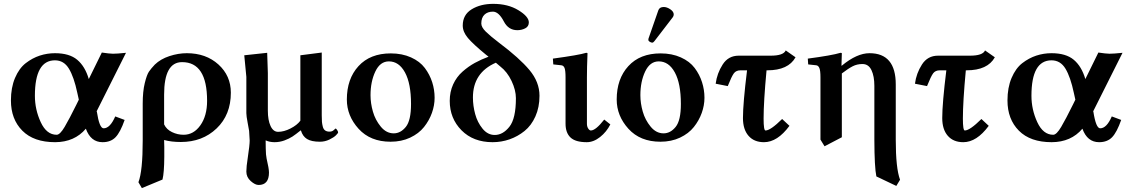

<svg xmlns="http://www.w3.org/2000/svg" viewBox="-20 -718 5795 986"><path d="M384.8 -206.1 377 -241.2Q359.9 -322.3 334 -365.2Q308.1 -408.2 262.2 -408.2Q159.2 -408.2 159.2 -226.1Q159.2 -155.3 189.2 -90.6Q219.2 -25.9 271 -25.9Q288.1 -25.9 312 -66.4Q335.9 -106.9 372.1 -180.2ZM262.2 -444.8Q336.4 -444.8 376.7 -410.9Q417 -377 436 -312L502.9 -448.2Q541 -442.4 560.1 -442.1Q579.1 -441.9 627 -446.8L475.1 -144L477.1 -146Q490.2 -59.1 512.2 -59.1Q545.4 -59.1 571.8 -120.1L620.1 -102.1Q598.1 -39.1 573.5 -13.4Q548.8 12.2 506.8 12.2Q445.8 12.2 420.9 -57.1Q362.8 11.7 263.2 12.2Q153.3 12.2 94.7 -46.9Q36.1 -106 36.1 -202.1Q36.1 -268.1 57.1 -317.6Q78.1 -367.2 112.1 -393.6Q146 -419.9 184.1 -432.4Q222.2 -444.8 262.2 -444.8Z M1043.5 -200.2Q1043.5 -399.4 914.6 -398.9Q822.8 -398.9 822.8 -231.9V-79.1Q835 -53.2 863.3 -39.6Q891.6 -25.9 922.9 -25.9Q974.6 -25.9 1009 -74.5Q1043.5 -123 1043.5 -200.2ZM814.5 204.1 708.5 248 690.9 217.8Q712.9 160.6 712.9 2.9V-186Q712.9 -248 723.4 -291Q733.9 -334 744.9 -350.1Q755.9 -366.2 774.9 -386.2Q804.7 -415 850.1 -429.9Q895.5 -444.8 939.5 -444.8Q1037.6 -444.8 1101.6 -387Q1165.5 -329.1 1165.5 -242.2Q1165.5 -128.4 1092.5 -58.6Q1019.5 11.2 908.7 11.2Q859.9 11.2 822.8 1Q822.8 5.9 823.2 17.8Q823.7 29.8 823.7 36.1V86.9Q823.2 168.9 814.5 204.1Z M1523.4 -47.9Q1498.5 -27.8 1481.9 -16.8Q1465.3 -5.9 1440.7 3.2Q1416 12.2 1390.1 12.2Q1365.2 12.2 1344.2 2.9Q1344.2 7.8 1344.7 43.5Q1345.2 79.1 1349.1 96.2Q1361.3 147.9 1361.3 168Q1361.3 231.9 1308.1 231.9Q1290 231.9 1267.6 211.9Q1245.1 191.9 1245.1 163.1Q1245.1 138.2 1252.4 91.8Q1262.2 26.9 1262.2 3.9Q1262.2 -3.9 1260.7 -21.5Q1259.3 -39.1 1259.3 -45.9Q1258.3 -53.7 1251.7 -87.9Q1245.1 -122.1 1245.1 -137.2V-323.2L1234.4 -434.1L1352.1 -446.8Q1355 -375 1355.5 -342.8V-149.9Q1355.5 -101.1 1369.4 -71Q1383.3 -41 1408.2 -41Q1438 -41 1471.7 -58.1Q1505.4 -75.2 1522.5 -98.1V-434.1L1632.3 -448.2V-126Q1632.3 -104 1633.3 -92.5Q1634.3 -81.1 1637.7 -67.6Q1641.1 -54.2 1649.7 -48.1Q1658.2 -42 1672.1 -42Q1686 -42 1694.1 -50Q1702.1 -58.1 1703.1 -58.1Q1706.1 -58.1 1711.2 -50.5Q1716.3 -43 1716.3 -38.1Q1716.3 -34.2 1705.3 -23.2Q1694.3 -12.2 1671.4 -1.2Q1648.4 9.8 1623 9.8Q1579.1 9.8 1556.6 -4.2Q1534.2 -18.1 1525.4 -47.9Z M1977.1 -402.8Q1932.1 -402.8 1907.5 -350.8Q1882.8 -298.8 1882.8 -229Q1882.8 -188 1895 -145Q1907.2 -102.1 1935.5 -67.6Q1963.9 -33.2 2002 -33.2Q2037.1 -33.2 2064 -66.2Q2090.8 -99.1 2090.8 -184.1Q2090.8 -289.1 2059.8 -345.9Q2028.8 -402.8 1977.1 -402.8ZM1761.2 -207Q1761.2 -313 1821 -378.4Q1880.9 -443.8 1986.8 -443.8Q2044.9 -443.8 2090.6 -423.3Q2136.2 -402.8 2161.6 -368.9Q2187 -335 2199.5 -295.9Q2211.9 -256.8 2211.9 -215.8Q2211.9 -176.8 2198 -137.9Q2184.1 -99.1 2157.5 -65.7Q2130.9 -32.2 2086.4 -11.2Q2042 9.8 1985.8 9.8Q1881.8 9.8 1821.5 -56.6Q1761.2 -123 1761.2 -207Z M2548.8 -377 2526.4 -396Q2408.2 -344.2 2408.7 -216.8Q2408.7 -174.8 2420.2 -132.3Q2431.6 -89.8 2458 -57.4Q2484.4 -24.9 2520.5 -24.9Q2562.5 -24.9 2595.9 -66.9Q2629.4 -108.9 2629.4 -213.9Q2629.4 -254.9 2607.2 -302Q2585 -349.1 2548.8 -377ZM2488.8 -426.8 2474.6 -438Q2409.7 -491.2 2383.1 -522.7Q2356.4 -554.2 2356.4 -586.9Q2356.4 -642.1 2402.1 -670.2Q2447.8 -698.2 2512.7 -698.2Q2588.9 -698.2 2642.3 -665.5Q2695.8 -632.8 2695.8 -603Q2695.8 -582 2677.2 -572.5Q2658.7 -563 2636.7 -563Q2590.8 -563 2567.4 -607.9Q2541.5 -657.7 2511.7 -658.2Q2483.9 -658.2 2467.8 -642.6Q2451.7 -627 2451.7 -597.2Q2451.7 -578.1 2475.1 -555.2Q2498.5 -532.2 2543.5 -498Q2647.5 -419.9 2699 -358.4Q2750.5 -296.9 2750.5 -226.1Q2750.5 -167 2729.5 -120.1Q2708.5 -73.2 2673.6 -45.2Q2638.7 -17.1 2596.7 -2.4Q2554.7 12.2 2509.8 12.2Q2410.6 12.2 2350.1 -48.8Q2289.6 -109.9 2289.6 -200.2Q2289.6 -246.1 2307.1 -284.7Q2324.7 -323.2 2355.2 -350.1Q2385.7 -377 2418.2 -394.8Q2450.7 -412.6 2488.8 -426.8Z M2884.3 -320.8Q2884.3 -356 2879.2 -368.9Q2874 -381.8 2862.3 -382.8L2821.3 -387.2L2819.3 -417Q2953.1 -435.1 2990.2 -446.8Q2997.1 -446.8 2997.1 -443.8Q2994.1 -371.1 2994.1 -321.3V-83Q2994.1 -67.9 3000.7 -57.9Q3007.3 -47.9 3014.2 -47.9Q3039.1 -47.9 3083 -104L3114.3 -79.1Q3095.2 -41 3061.8 -14.4Q3028.3 12.2 2993.2 12.2Q2935.1 12.2 2909.7 -12Q2884.3 -36.1 2884.3 -83Z M3388.7 -682.1Q3404.8 -682.1 3422.4 -670.2Q3439.9 -658.2 3439.9 -644Q3439.9 -635.3 3434.6 -628.9L3340.8 -506.8Q3335 -499 3329.6 -499Q3323.7 -499 3316.7 -503.4Q3309.6 -507.8 3309.6 -513.2Q3309.6 -519 3311 -522L3360.8 -665Q3366.7 -682.1 3388.7 -682.1ZM3362.8 -402.8Q3317.9 -402.8 3293.2 -350.8Q3268.6 -298.8 3268.6 -229Q3268.6 -188 3280.8 -145Q3293 -102.1 3321.3 -67.6Q3349.6 -33.2 3387.7 -33.2Q3422.9 -33.2 3449.7 -66.2Q3476.6 -99.1 3476.6 -184.1Q3476.6 -289.1 3445.6 -345.9Q3414.6 -402.8 3362.8 -402.8ZM3147 -207Q3147 -313 3206.8 -378.4Q3266.6 -443.8 3372.6 -443.8Q3430.7 -443.8 3476.3 -423.3Q3522 -402.8 3547.4 -368.9Q3572.8 -335 3585.2 -295.9Q3597.7 -256.8 3597.7 -215.8Q3597.7 -176.8 3583.7 -137.9Q3569.8 -99.1 3543.2 -65.7Q3516.6 -32.2 3472.2 -11.2Q3427.7 9.8 3371.6 9.8Q3267.6 9.8 3207.3 -56.6Q3147 -123 3147 -207Z M3773.4 -432.1H3937.5Q4003.4 -432.1 4015.1 -459L4065.4 -423.8Q4028.3 -356.9 3920.4 -356.9H3916.5Q3901.4 -195.8 3901.4 -108.9Q3901.4 -47.9 3911.1 -47.9Q3937 -47.9 3996.6 -106.9L4034.2 -71.8Q3972.2 12.2 3903.3 12.2Q3852.5 12.2 3824 -20.5Q3795.4 -53.2 3795.4 -111.8Q3795.4 -187 3816.4 -356.9H3783.2Q3760.3 -356.9 3748.8 -341.6Q3737.3 -326.2 3717.3 -275.9L3655.3 -288.1Q3662.1 -341.3 3691.2 -386.7Q3720.2 -432.1 3773.4 -432.1Z M4303.2 -380.9Q4380.4 -444.8 4445.3 -444.8Q4580.1 -444.8 4580.1 -284.2V0Q4580.1 146 4602.1 205.1L4583 236.8L4480.5 188Q4470.7 142.1 4470.2 0V-276.9Q4470.2 -326.7 4455.3 -357.9Q4440.4 -389.2 4409.2 -389.2Q4381.3 -389.2 4358.9 -377.7Q4336.4 -366.2 4303.2 -340.8V-13.2L4214.4 33.2L4193.4 -1V-320.8Q4193.4 -356 4187.7 -368.9Q4182.1 -381.8 4171.4 -382.8L4130.4 -387.2L4128.4 -417Q4250.5 -433.1 4296.4 -446.8Q4303.2 -446.8 4303.2 -443.8L4301.3 -380.9Z M4796.9 -432.1H4960.9Q5026.9 -432.1 5038.6 -459L5088.9 -423.8Q5051.8 -356.9 4943.8 -356.9H4939.9Q4924.8 -195.8 4924.8 -108.9Q4924.8 -47.9 4934.6 -47.9Q4960.4 -47.9 5020 -106.9L5057.6 -71.8Q4995.6 12.2 4926.8 12.2Q4876 12.2 4847.4 -20.5Q4818.8 -53.2 4818.8 -111.8Q4818.8 -187 4839.8 -356.9H4806.6Q4783.7 -356.9 4772.2 -341.6Q4760.7 -326.2 4740.7 -275.9L4678.7 -288.1Q4685.5 -341.3 4714.6 -386.7Q4743.7 -432.1 4796.9 -432.1Z M5502.4 -206.1 5494.6 -241.2Q5477.5 -322.3 5451.7 -365.2Q5425.8 -408.2 5379.9 -408.2Q5276.9 -408.2 5276.9 -226.1Q5276.9 -155.3 5306.9 -90.6Q5336.9 -25.9 5388.7 -25.9Q5405.8 -25.9 5429.7 -66.4Q5453.6 -106.9 5489.7 -180.2ZM5379.9 -444.8Q5454.1 -444.8 5494.4 -410.9Q5534.7 -377 5553.7 -312L5620.6 -448.2Q5658.7 -442.4 5677.7 -442.1Q5696.8 -441.9 5744.6 -446.8L5592.8 -144L5594.7 -146Q5607.9 -59.1 5629.9 -59.1Q5663.1 -59.1 5689.5 -120.1L5737.8 -102.1Q5715.8 -39.1 5691.2 -13.4Q5666.5 12.2 5624.5 12.2Q5563.5 12.2 5538.6 -57.1Q5480.5 11.7 5380.9 12.2Q5271 12.2 5212.4 -46.9Q5153.8 -106 5153.8 -202.1Q5153.8 -268.1 5174.8 -317.6Q5195.8 -367.2 5229.7 -393.6Q5263.7 -419.9 5301.8 -432.4Q5339.8 -444.8 5379.9 -444.8Z"/></svg>

Font: Linux Libertine
Style: Semibold
Weight: 600
Designer: Philipp H. Poll
Foundry: Philipp H. Poll
Version: Version 5.1.2 ; ttfautohint (v0.9)